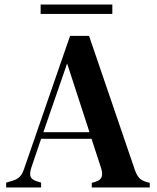

<svg xmlns="http://www.w3.org/2000/svg" viewBox="-20 -821 689 841"><path d="M7 0V-21L34 -29Q55 -35 66.5 -47Q78 -59 85 -80L287 -664H370L571 -76Q579 -54 589 -42.5Q599 -31 621 -24L636 -20V0H382V-20L399 -25Q421 -32 425.5 -47Q430 -62 423 -84L381 -213H160L117 -86Q110 -64 113 -50Q116 -36 138 -28L160 -21V0ZM170 -242H372L274 -543ZM158 -760V-801H472V-760Z"/></svg>

Font: DM Serif Text
Style: Regular
Weight: 400
Designer: Colophon Foundry, Frank Grießhammer
Foundry: Colophon Foundry
Version: Version 5.200; ttfautohint (v1.8.3)